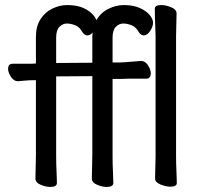

<svg xmlns="http://www.w3.org/2000/svg" viewBox="-20 -728 802 759"><path d="M595 -109V-586Q595 -596 594 -617Q592 -659 592 -693Q592 -708 617 -708Q635 -708 655 -700Q678 -691 678 -675Q678 -668 677 -633Q676 -598 676 -586V-109Q676 -84 677.5 -50.5Q679 -17 679 -5Q679 10 654 10Q637 10 616 2Q593 -7 593 -22Q593 -31 594 -66.5Q595 -102 595 -109ZM462 -416H425V-108Q425 -78 426.5 -50Q428 -22 428 -5Q428 11 402 11Q385 11 365 3Q343 -6 343 -23Q343 -35 344 -65.5Q345 -96 345 -122V-427L202 -426V-111Q202 -80 203.5 -51Q205 -22 205 -5Q205 11 179 11Q162 11 142 3Q120 -6 120 -22Q120 -34 121 -63.5Q122 -93 122 -118V-411H115Q93 -411 81 -409.5Q69 -408 51 -407H50Q35 -407 23.5 -424Q12 -441 12 -456Q12 -476 30 -476H104L122 -477V-583Q122 -624 140 -652Q158 -680 187 -694Q216 -708 246 -708Q284 -708 309.5 -696.5Q335 -685 348 -669Q358 -658 361 -648Q378 -678 408.5 -693Q439 -708 469 -708Q507 -708 532.5 -696.5Q558 -685 571.5 -669Q585 -653 585 -638Q585 -623 573.5 -605.5Q562 -588 548 -588Q537 -588 528 -602Q518 -621 500.5 -628Q483 -635 467 -635Q451 -635 438 -622Q425 -609 425 -579V-481H451Q466 -481 498 -484Q530 -487 537 -487H538Q554 -487 565 -470Q576 -453 576 -438Q576 -417 558 -417H495Q475 -417 462 -416ZM345 -480V-583Q345 -591 346 -599Q336 -588 325 -588Q314 -588 305 -602Q295 -621 277.5 -628Q260 -635 244 -635Q228 -635 215 -622Q202 -609 202 -579V-479Z"/></svg>

Font: Moon Stars Kai HW
Style: Bold
Weight: 700
Designer: GuiWonder
Version: Version 1.101